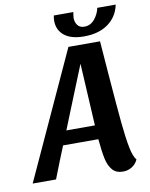

<svg xmlns="http://www.w3.org/2000/svg" viewBox="-129 -899 770 987"><g transform="rotate(-10 256.5 -406.0)"><path d="M432 20Q397 20 377.5 -2.5Q358 -25 350 -63Q342 -101 336 -166H152Q120 -88 86 0H-36L267 -660H432L445 -491Q459 -312 467 -230Q475 -148 485 -97.5Q495 -47 511 -30Q502 -8 481 6Q460 20 432 20ZM225 -346 182 -239H331L313 -564ZM319 -802Q319 -779 331 -763.5Q343 -748 366 -748Q398 -748 419.5 -773.5Q441 -799 448 -832H544Q532 -771 483 -735Q434 -699 356 -699Q289 -699 253.5 -727.5Q218 -756 218 -805Q218 -817 221 -832H323Q322 -825 320.5 -816.5Q319 -808 319 -802Z"/></g></svg>

Font: Sansita Medium Italic
Style: Regular
Weight: 500
Italic angle: -11°
Designer: Pablo Cosgaya
Foundry: Omnibus-Type
Version: Version 1.006